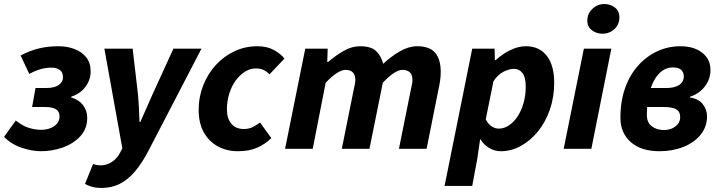

<svg xmlns="http://www.w3.org/2000/svg" viewBox="-32 -737 3561 951"><path d="M170 12Q127 12 76 -5Q25 -22 -12 -59L46 -140Q80 -113 111.5 -103.5Q143 -94 172 -94Q196 -94 217 -102Q238 -110 250.5 -125Q263 -140 263 -161Q263 -185 245 -196Q227 -207 191 -207H127L144 -301H196Q238 -301 259 -316Q280 -331 280 -354Q280 -379 264 -390.5Q248 -402 224 -402Q197 -402 171 -395Q145 -388 113 -371L70 -462Q117 -487 162 -497.5Q207 -508 257 -508Q301 -508 337.5 -494Q374 -480 395.5 -452.5Q417 -425 417 -383Q417 -342 391.5 -307.5Q366 -273 321 -258V-254Q359 -243 379.5 -216Q400 -189 400 -153Q400 -100 366.5 -63Q333 -26 280.5 -7Q228 12 170 12Z M470 194Q446 194 425 188.5Q404 183 389 174L429 75Q446 82 468 82Q495 82 521.5 65.5Q548 49 564 17L574 -2L485 -496H625L651 -273Q654 -242 656 -203.5Q658 -165 659 -133H663Q678 -166 694.5 -204Q711 -242 725 -273L827 -496H966L710 -3Q674 68 637.5 111Q601 154 560.5 174Q520 194 470 194Z M1146 12Q1091 12 1047 -12Q1003 -36 977.5 -81.5Q952 -127 952 -192Q952 -257 974.5 -314Q997 -371 1036.5 -414.5Q1076 -458 1129 -483Q1182 -508 1243 -508Q1291 -508 1325 -489Q1359 -470 1377 -447L1303 -369Q1289 -383 1273.5 -390.5Q1258 -398 1235 -398Q1206 -398 1180.5 -381.5Q1155 -365 1135 -337.5Q1115 -310 1103.5 -273Q1092 -236 1092 -195Q1092 -150 1114 -124Q1136 -98 1176 -98Q1201 -98 1220.5 -108Q1240 -118 1256 -130L1312 -53Q1283 -24 1243 -6Q1203 12 1146 12Z M1380 0 1480 -496H1591L1589 -430H1593Q1629 -461 1669.5 -484.5Q1710 -508 1751 -508Q1806 -508 1831 -484Q1856 -460 1866 -421Q1907 -459 1950 -483.5Q1993 -508 2034 -508Q2096 -508 2123.5 -475.5Q2151 -443 2151 -381Q2151 -364 2149 -346.5Q2147 -329 2143 -310L2081 0H1944L2003 -293Q2006 -308 2008.5 -319Q2011 -330 2011 -340Q2011 -366 1998 -378.5Q1985 -391 1961 -391Q1944 -391 1919.5 -375.5Q1895 -360 1864 -327L1798 0H1661L1720 -293Q1723 -308 1725.5 -319Q1728 -330 1728 -340Q1728 -366 1715.5 -378.5Q1703 -391 1680 -391Q1662 -391 1637 -375.5Q1612 -360 1581 -327L1517 0Z M2170 184 2307 -496H2418L2419 -439H2423Q2457 -470 2496 -489Q2535 -508 2573 -508Q2639 -508 2676 -461Q2713 -414 2713 -326Q2713 -256 2691.5 -194Q2670 -132 2632.5 -86Q2595 -40 2547.5 -14Q2500 12 2449 12Q2418 12 2391 -4Q2364 -20 2348 -47H2346L2332 50L2307 184ZM2439 -100Q2465 -100 2489 -116Q2513 -132 2531.5 -160Q2550 -188 2561 -226Q2572 -264 2572 -309Q2572 -354 2556 -375Q2540 -396 2514 -396Q2491 -396 2462.5 -382Q2434 -368 2412 -334L2374 -146Q2386 -122 2403 -111Q2420 -100 2439 -100Z M2760 0 2860 -496H2996L2897 0ZM2951 -570Q2923 -570 2900 -587Q2877 -604 2877 -636Q2877 -669 2902 -693Q2927 -717 2962 -717Q2991 -717 3013.5 -700Q3036 -683 3036 -651Q3036 -616 3011.5 -593Q2987 -570 2951 -570Z M3235 12Q3143 12 3092 -33.5Q3041 -79 3041 -153Q3041 -236 3064.5 -301.5Q3088 -367 3129.5 -413Q3171 -459 3224.5 -483.5Q3278 -508 3338 -508Q3405 -508 3446 -476Q3487 -444 3487 -391Q3487 -345 3459.5 -309Q3432 -273 3386 -258V-254Q3428 -248 3449 -221Q3470 -194 3470 -161Q3470 -109 3438.5 -70Q3407 -31 3353.5 -9.5Q3300 12 3235 12ZM3256 -93Q3280 -93 3298 -101.5Q3316 -110 3326.5 -124Q3337 -138 3337 -156Q3337 -185 3317 -196Q3297 -207 3253 -207H3144L3161 -301H3265Q3295 -301 3315 -308Q3335 -315 3345 -328Q3355 -341 3355 -357Q3355 -403 3300 -403Q3272 -403 3248.5 -386.5Q3225 -370 3208 -339Q3191 -308 3181.5 -264.5Q3172 -221 3172 -168Q3172 -129 3197 -111Q3222 -93 3256 -93Z"/></svg>

Font: Source Sans 3
Style: Bold Italic
Weight: 700
Italic angle: -11°
Designer: Paul D. Hunt
Foundry: Adobe
Version: Version 3.052;hotconv 1.1.0;makeotfexe 2.6.0